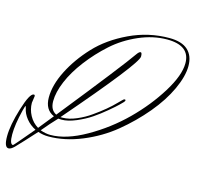

<svg xmlns="http://www.w3.org/2000/svg" viewBox="-125 -874 1191 1154"><g transform="rotate(15 471.0 -297.5)"><path d="M64 -113 60 -125Q57 -125 49 -93Q26 -1 26 60.5Q26 122 47 122Q50 122 154 -2Q118 -20 94 -50Q70 -80 64 -113ZM621 -596Q635 -616 644 -616Q653 -616 653 -591Q653 -547 279 -114H292Q331 -114 378 -134Q425 -154 464 -182Q541 -236 590 -287L610 -307Q619 -317 625 -317Q631 -317 631 -313Q631 -307 623 -299L602 -278Q588 -264 547.5 -230Q507 -196 468.5 -170Q430 -144 379.5 -122.5Q329 -101 289 -101Q275 -101 269 -102Q228 -59 185 -7Q218 5 248 5Q346 5 468 -64.5Q590 -134 688 -231Q786 -328 853.5 -437Q921 -546 921 -621Q921 -731 779 -731Q692 -731 603.5 -692.5Q515 -654 447 -593Q379 -532 324.5 -460.5Q270 -389 241 -320Q212 -251 212 -196Q212 -141 251 -122Q564 -513 621 -596ZM97 -195 91 -153Q91 -112 111 -75Q131 -38 166 -17L240 -109Q181 -134 181 -211Q181 -288 226 -377.5Q271 -467 347.5 -549Q424 -631 542 -687Q660 -743 789 -743Q867 -743 905 -708Q943 -673 943 -609.5Q943 -546 904.5 -462.5Q866 -379 796 -295.5Q726 -212 640 -141.5Q554 -71 447 -27Q340 17 239 17Q204 17 174 6Q100 88 61 128Q41 148 26 148Q-1 148 -1 79.5Q-1 11 32 -96.5Q65 -204 90 -204Q97 -204 97 -195Z"/></g></svg>

Font: Herr Von Muellerhoff
Style: Regular
Weight: 400
Version: Version 1.000